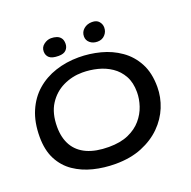

<svg xmlns="http://www.w3.org/2000/svg" viewBox="-119 -752 893 896"><g transform="rotate(-20 328.0 -304.0)"><path d="M307.5 25.5Q250.5 25.5 198.2 12.5Q146 -0.5 105 -28.5Q64 -56.5 40.2 -102.2Q16.5 -148 16.5 -214Q16.5 -286.5 39.8 -340.5Q63 -394.5 103.8 -430Q144.5 -465.5 198.5 -483.2Q252.5 -501 313.5 -501Q368 -501 421 -487.2Q474 -473.5 517.2 -443.2Q560.5 -413 586.5 -364.5Q612.5 -316 612.5 -246Q612.5 -195 592.8 -146.5Q573 -98 534.2 -59.5Q495.5 -21 438.8 2.2Q382 25.5 307.5 25.5ZM305 -59.5Q362.5 -59.5 402.5 -77.2Q442.5 -95 467.2 -124Q492 -153 503.5 -187.5Q515 -222 515 -255.5Q515 -303 496.8 -336Q478.5 -369 448.2 -389.5Q418 -410 381 -419.2Q344 -428.5 305.5 -428.5Q255 -428.5 210 -406.8Q165 -385 137 -341.2Q109 -297.5 109 -230Q109 -175.5 131 -137.2Q153 -99 196.8 -79.2Q240.5 -59.5 305 -59.5ZM229.5 -539Q197 -539 183.8 -550.8Q170.5 -562.5 170.5 -582Q170.5 -603.5 187.8 -616.2Q205 -629 223.5 -629Q238 -629 250.8 -624.8Q263.5 -620.5 271.2 -610.2Q279 -600 279 -582Q279 -564 267.2 -551.5Q255.5 -539 229.5 -539ZM423 -539.5Q400.5 -539.5 385.8 -552Q371 -564.5 371 -583.5Q371 -606 387.8 -620.2Q404.5 -634.5 429 -634.5Q452 -634.5 463.2 -621.2Q474.5 -608 474.5 -591Q474.5 -570 460.2 -554.8Q446 -539.5 423 -539.5Z"/></g></svg>

Font: Gluten Thin Light
Style: Regular
Weight: 300
Version: Version 1.300